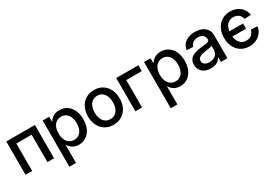

<svg xmlns="http://www.w3.org/2000/svg" viewBox="45 -1470 3745 2611"><g transform="rotate(-30 1918.0 -164.5)"><path d="M509.8 -522.5V0H405.3V-430.2H165.5V0H61V-522.5Z M631.8 204.1V-522.5H733.9V-444.8H736.8Q752 -470.7 774.9 -490.2Q797.9 -509.8 828.4 -520.8Q858.9 -531.7 896 -531.7Q962.9 -531.7 1013.2 -498Q1063.5 -464.4 1091.8 -403.6Q1120.1 -342.8 1120.1 -261.2Q1120.1 -179.7 1092 -118.7Q1064 -57.6 1013.4 -23.7Q962.9 10.3 896 10.3Q858.9 10.3 829.1 -1Q799.3 -12.2 776.6 -32.5Q753.9 -52.7 738.3 -79.6H736.3V204.1ZM874.5 -79.1Q917 -79.1 948.5 -100.8Q980 -122.6 997.3 -163.3Q1014.6 -204.1 1014.6 -261.2Q1014.6 -318.8 997.3 -359.1Q980 -399.4 948.5 -421.1Q917 -442.9 874.5 -442.9Q829.6 -442.9 797.4 -420.2Q765.1 -397.5 747.8 -356.9Q730.5 -316.4 730.5 -261.2Q730.5 -206.5 747.8 -165.5Q765.1 -124.5 797.6 -101.8Q830.1 -79.1 874.5 -79.1Z M1440.9 11.7Q1366.7 11.7 1310.5 -22.7Q1254.4 -57.1 1223.4 -118.4Q1192.4 -179.7 1192.4 -259.8Q1192.4 -340.8 1223.4 -402.3Q1254.4 -463.9 1310.5 -498.5Q1366.7 -533.2 1440.9 -533.2Q1515.6 -533.2 1571.5 -498.5Q1627.4 -463.9 1658.4 -402.3Q1689.5 -340.8 1689.5 -259.8Q1689.5 -179.7 1658.4 -118.4Q1627.4 -57.1 1571.5 -22.7Q1515.6 11.7 1440.9 11.7ZM1440.9 -77.6Q1486.3 -77.6 1518.3 -100.6Q1550.3 -123.5 1567.1 -164.8Q1584 -206.1 1584 -259.8Q1584 -314.5 1567.1 -355.7Q1550.3 -397 1518.3 -420.2Q1486.3 -443.4 1440.9 -443.4Q1396 -443.4 1363.8 -420.4Q1331.5 -397.5 1314.7 -356.2Q1297.9 -314.9 1297.9 -259.8Q1297.9 -205.6 1314.7 -164.6Q1331.5 -123.5 1363.5 -100.6Q1395.5 -77.6 1440.9 -77.6Z M2134.8 -522.5V-430.2H1891.1V0H1786.6V-522.5Z M2223.6 204.1V-522.5H2325.7V-444.8H2328.6Q2343.8 -470.7 2366.7 -490.2Q2389.6 -509.8 2420.2 -520.8Q2450.7 -531.7 2487.8 -531.7Q2554.7 -531.7 2605 -498Q2655.3 -464.4 2683.6 -403.6Q2711.9 -342.8 2711.9 -261.2Q2711.9 -179.7 2683.8 -118.7Q2655.8 -57.6 2605.2 -23.7Q2554.7 10.3 2487.8 10.3Q2450.7 10.3 2420.9 -1Q2391.1 -12.2 2368.4 -32.5Q2345.7 -52.7 2330.1 -79.6H2328.1V204.1ZM2466.3 -79.1Q2508.8 -79.1 2540.3 -100.8Q2571.8 -122.6 2589.1 -163.3Q2606.4 -204.1 2606.4 -261.2Q2606.4 -318.8 2589.1 -359.1Q2571.8 -399.4 2540.3 -421.1Q2508.8 -442.9 2466.3 -442.9Q2421.4 -442.9 2389.2 -420.2Q2356.9 -397.5 2339.6 -356.9Q2322.3 -316.4 2322.3 -261.2Q2322.3 -206.5 2339.6 -165.5Q2356.9 -124.5 2389.4 -101.8Q2421.9 -79.1 2466.3 -79.1Z M2972.7 8.8Q2920.9 8.8 2880.1 -9Q2839.4 -26.9 2815.7 -62Q2792 -97.2 2792 -148.9Q2792 -193.8 2809.3 -222.4Q2826.7 -251 2855.7 -267.6Q2884.8 -284.2 2921.6 -293Q2958.5 -301.8 2997.6 -306.2Q3045.9 -312 3074.5 -315.7Q3103 -319.3 3115.7 -327.6Q3128.4 -335.9 3128.4 -354.5V-358.4Q3128.4 -384.8 3116.2 -404.5Q3104 -424.3 3080.6 -435.5Q3057.1 -446.8 3023.9 -446.8Q2990.7 -446.8 2965.6 -435.8Q2940.4 -424.8 2925.3 -406.5Q2910.2 -388.2 2906.7 -365.7L2805.7 -371.1Q2812 -420.4 2840.8 -456.3Q2869.6 -492.2 2916.7 -512Q2963.9 -531.7 3024.9 -531.7Q3068.8 -531.7 3106.7 -520.5Q3144.5 -509.3 3172.6 -487.1Q3200.7 -464.8 3216.1 -431.9Q3231.4 -398.9 3231.4 -355.5V0H3129.4V-73.2H3127Q3116.2 -52.7 3096.9 -33.7Q3077.6 -14.6 3047.1 -2.9Q3016.6 8.8 2972.7 8.8ZM2994.1 -74.7Q3039.1 -74.7 3069.1 -91.3Q3099.1 -107.9 3114 -135Q3128.9 -162.1 3128.9 -193.8V-256.3Q3123.5 -252 3110.4 -248Q3097.2 -244.1 3079.3 -240.7Q3061.5 -237.3 3041.7 -234.1Q3022 -231 3002.9 -228.5Q2974.6 -224.6 2950 -215.6Q2925.3 -206.5 2910.4 -190.2Q2895.5 -173.8 2895.5 -147Q2895.5 -124 2907.7 -107.9Q2919.9 -91.8 2942.1 -83.3Q2964.4 -74.7 2994.1 -74.7Z M3576.7 11.7Q3502.4 11.7 3446.8 -22.7Q3391.1 -57.1 3360.1 -118.4Q3329.1 -179.7 3329.1 -259.8Q3329.1 -340.3 3360.1 -402.1Q3391.1 -463.9 3446.8 -498.5Q3502.4 -533.2 3576.7 -533.2Q3622.1 -533.2 3660.9 -519.8Q3699.7 -506.3 3729.5 -482.2Q3759.3 -458 3778.1 -424.6Q3796.9 -391.1 3802.7 -351.1L3701.2 -345.7Q3696.8 -367.2 3686.8 -385.3Q3676.8 -403.3 3660.9 -416.3Q3645 -429.2 3624.3 -436.5Q3603.5 -443.8 3577.1 -443.8Q3531.7 -443.8 3499.5 -420.7Q3467.3 -397.5 3450.7 -356Q3434.1 -314.5 3434.1 -259.8Q3434.1 -206.1 3450.7 -164.8Q3467.3 -123.5 3499.3 -100.6Q3531.2 -77.6 3577.1 -77.6Q3603.5 -77.6 3624.3 -84.5Q3645 -91.3 3660.2 -104.5Q3675.3 -117.7 3685.3 -136.2Q3695.3 -154.8 3700.7 -176.8L3803.2 -171.4Q3797.9 -131.3 3778.8 -98.1Q3759.8 -64.9 3730 -40.3Q3700.2 -15.6 3661.1 -2Q3622.1 11.7 3576.7 11.7ZM3416.5 -221.2V-302.7H3650.9V-221.2Z"/></g></svg>

Font: Inter 28pt Medium
Style: Regular
Weight: 500
Designer: Rasmus Andersson
Foundry: rsms
Version: Version 4.001;git-66647c0bb